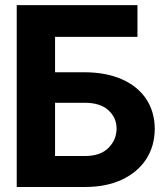

<svg xmlns="http://www.w3.org/2000/svg" viewBox="-20 -748 661 768"><path d="M46.9 0V-727.5H529.8V-600.6H200.2V-459H318.8Q405.3 -458.5 468 -430.7Q530.8 -402.8 564.7 -352.1Q598.6 -301.3 599.1 -232.4Q598.6 -163.6 564.7 -111.3Q530.8 -59.1 468 -29.5Q405.3 0 318.8 0ZM200.2 -124H318.8Q380.9 -123.5 413.6 -156.2Q446.3 -189 446.3 -233.9Q446.3 -277.3 413.6 -307.1Q380.9 -336.9 318.8 -336.9H200.2Z"/></svg>

Font: Inter Tight
Style: Bold
Weight: 700
Designer: Rasmus Andersson
Foundry: rsms
Version: Version 3.004; ttfautohint (v1.8.4.7-5d5b)